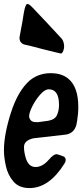

<svg xmlns="http://www.w3.org/2000/svg" viewBox="-31 -949 423 976"><path d="M278 -677 248 -684Q185 -699 122 -716L91 -723Q68 -732 68 -757Q68 -761 69 -764Q80 -823 82.5 -836.5Q85 -850 90 -883Q98 -929 108 -929Q117 -929 133 -912L205 -836Q228 -812 283 -752Q295 -736 295 -712L294 -703Q289 -677 278 -677ZM92 -723 91 -724V-723ZM119 7Q66 7 37.5 -26Q9 -59 -1 -104.5Q-11 -150 -11 -185Q-11 -265 24.5 -376Q60 -487 120 -540Q166 -577 226 -577Q282 -577 315 -550Q367 -508 367 -406Q367 -370 361 -334L357 -313Q345 -272 305 -265L139 -246Q91 -235 91 -202Q91 -178 98 -153Q111 -100 150 -100Q185 -100 218 -138Q241 -165 256 -165L263 -164L289 -155Q303 -150 303 -136Q303 -127 297 -118Q219 7 119 7ZM162 -328 214 -335Q248 -341 258.5 -363.5Q269 -386 269 -416Q269 -495 217 -495Q197 -495 173.5 -468.5Q150 -442 133.5 -409Q117 -376 117 -358Q117 -348 125 -338Q133 -328 154 -328Z"/></svg>

Font: Bangerz
Style: Regular
Weight: 400
Designer: vernon adams
Foundry: Vernon Adams
Version: Version 2.10;February 7, 2025;FontCreator 13.0.0.2683 64-bit